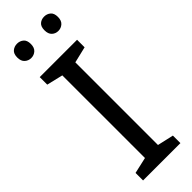

<svg xmlns="http://www.w3.org/2000/svg" viewBox="-300 -923 938 938"><g transform="rotate(-45 169.5 -454.0)"><path d="M298 0H40V-52L124 -71V-642L40 -662V-714H298V-662L214 -642V-71L298 -52ZM30 -859Q30 -885 44 -896.5Q58 -908 77 -908Q96 -908 110 -896.5Q124 -885 124 -859Q124 -834 110 -821.5Q96 -809 77 -809Q58 -809 44 -821.5Q30 -834 30 -859ZM218 -859Q218 -885 231.5 -896.5Q245 -908 264 -908Q283 -908 297 -896.5Q311 -885 311 -859Q311 -834 297 -821.5Q283 -809 264 -809Q245 -809 231.5 -821.5Q218 -834 218 -859Z"/></g></svg>

Font: Noto Sans Test
Style: Regular
Weight: 400
Version: Version 1.002; ttfautohint (v1.8.4.7-5d5b)